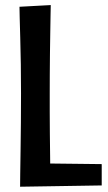

<svg xmlns="http://www.w3.org/2000/svg" viewBox="-20 -724 422 749"><path d="M58.4 4.4Q58.4 -9.6 58.9 -46.5Q59.4 -83.4 60.2 -134.7Q61 -186 61.5 -244.4Q62 -302.8 62 -359.4Q62 -416.6 61.2 -472.7Q60.4 -528.8 59 -576.1Q57.6 -623.4 56.8 -655.7Q56 -688 56 -697.6L178 -704.2Q177.6 -693.4 177.2 -665.1Q176.8 -636.8 176.1 -597.4Q175.4 -558 174.9 -514.9Q174.4 -471.8 174.2 -431.1Q174 -390.4 174 -359Q174 -328 174 -287.1Q174 -246.2 174.5 -202.2Q175 -158.2 175.5 -117.9Q176 -77.6 176.2 -47.5Q176.4 -17.4 176.8 -3.8ZM58.4 4.4 116.8 -86.8 376.8 -83.8V-0.6Z"/></svg>

Font: Truculenta
Style: Regular
Weight: 400
Designer: Ivan Castro, Eva Sanz & Omnibus-Type Team
Foundry: Omnibus-Type
Version: Version 1.002